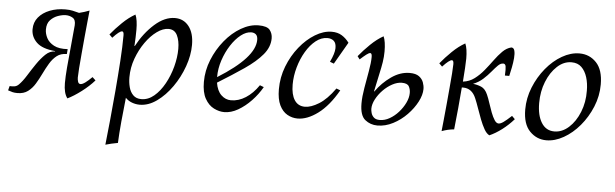

<svg xmlns="http://www.w3.org/2000/svg" viewBox="-51 -612 3232 1009"><g transform="rotate(5 1565.0 -107.5)"><path d="M45 10Q30 10 19.5 7.5Q9 5 -5 0L1 -23Q15 -22 27 -24Q39 -26 49 -36Q68 -55 87.5 -86.5Q107 -118 128.5 -149.5Q150 -181 173 -203Q196 -225 223 -225V-227Q155 -233 125 -262Q95 -291 95 -331Q95 -368 117 -394.5Q139 -421 176 -435.5Q213 -450 258 -450Q281 -450 296.5 -446.5Q312 -443 331 -438Q347 -442 358 -445.5Q369 -449 385 -455Q383 -434 379 -396.5Q375 -359 371 -314Q367 -269 363 -225.5Q359 -182 356.5 -148Q354 -114 354 -99Q354 -88 357.5 -77Q361 -66 371 -66Q381 -66 396.5 -77.5Q412 -89 431 -108L448 -92Q420 -60 381 -30.5Q342 -1 309 15Q289 -11 289 -64Q289 -97 293 -146Q297 -195 303 -253Q309 -311 314 -371Q316 -400 299.5 -410Q283 -420 263 -420Q245 -420 222 -412Q199 -404 182 -386Q165 -368 165 -336Q165 -314 176.5 -291.5Q188 -269 215 -254.5Q242 -240 288 -243L286 -217Q254 -217 233 -200.5Q212 -184 196.5 -158Q181 -132 167 -103Q153 -74 137.5 -48.5Q122 -23 100 -6.5Q78 10 45 10Z M529 240Q535 186 542.5 110.5Q550 35 557 -47Q564 -129 569 -206Q574 -283 574 -341Q574 -361 565 -361Q551 -361 516 -323L500 -339Q526 -371 559.5 -403.5Q593 -436 627 -455Q633 -442 636 -421.5Q639 -401 639 -376Q639 -337 636 -290H638Q676 -361 729 -408Q782 -455 836 -455Q882 -455 909.5 -419.5Q937 -384 937 -322Q937 -267 916 -208Q895 -149 859.5 -98.5Q824 -48 780 -16.5Q736 15 690 15Q669 15 649 7.5Q629 0 615 -15Q608 46 602 111.5Q596 177 594 225Q560 231 529 240ZM696 -15Q732 -15 763 -41Q794 -67 817.5 -109.5Q841 -152 854 -201Q867 -250 867 -295Q867 -338 853 -366.5Q839 -395 807 -395Q778 -395 746 -372Q714 -349 686.5 -310Q659 -271 641.5 -223Q624 -175 624 -124Q624 -97 630.5 -72Q637 -47 653 -31Q669 -15 696 -15Z M1136 15Q1109 15 1081 1Q1053 -13 1034.5 -46Q1016 -79 1016 -134Q1016 -194 1039 -251Q1062 -308 1100 -354.5Q1138 -401 1184.5 -428Q1231 -455 1277 -455Q1322 -455 1336.5 -436.5Q1351 -418 1351 -393Q1351 -347 1317 -306.5Q1283 -266 1223 -225Q1163 -184 1085 -136Q1092 -93 1114.5 -71.5Q1137 -50 1166 -50Q1206 -50 1243.5 -74Q1281 -98 1311 -142L1332 -134Q1310 -95 1277.5 -61Q1245 -27 1208.5 -6Q1172 15 1136 15ZM1083 -166Q1083 -164 1083 -165Q1276 -285 1276 -378Q1276 -398 1266.5 -406.5Q1257 -415 1242 -415Q1215 -415 1187 -393Q1159 -371 1135.5 -334.5Q1112 -298 1097.5 -254Q1083 -210 1083 -166Z M1523 15Q1494 15 1468.5 0.5Q1443 -14 1427.5 -46Q1412 -78 1412 -130Q1412 -193 1434.5 -251Q1457 -309 1494 -355Q1531 -401 1575.5 -428Q1620 -455 1663 -455Q1694 -455 1716 -441.5Q1738 -428 1755 -405L1688 -289L1667 -297Q1689 -343 1689.5 -370Q1690 -397 1677 -408.5Q1664 -420 1643 -420Q1611 -420 1582 -397Q1553 -374 1530.5 -336Q1508 -298 1495 -252Q1482 -206 1482 -161Q1482 -108 1501 -79Q1520 -50 1556 -50Q1588 -50 1629.5 -75.5Q1671 -101 1713 -160L1734 -152Q1686 -68 1630 -26.5Q1574 15 1523 15Z M2090 -275Q2122 -275 2139 -262.5Q2156 -250 2162.5 -232Q2169 -214 2169 -197Q2169 -166 2150 -129.5Q2131 -93 2099 -60Q2067 -27 2026.5 -6Q1986 15 1944 15Q1907 15 1879 -7.5Q1851 -30 1851 -94Q1851 -129 1859 -175.5Q1867 -222 1875 -267Q1883 -312 1883 -341Q1883 -361 1874 -361Q1867 -361 1854 -351Q1841 -341 1821 -323L1809 -339Q1835 -371 1868.5 -403.5Q1902 -436 1936 -455Q1942 -442 1945 -421.5Q1948 -401 1948 -376Q1948 -348 1943.5 -319.5Q1939 -291 1930.5 -253.5Q1922 -216 1911 -162H1913Q1946 -209 1993 -242Q2040 -275 2090 -275ZM1954 -15Q1980 -15 2005.5 -29.5Q2031 -44 2052 -67.5Q2073 -91 2086 -118Q2099 -145 2099 -170Q2099 -190 2090.5 -205Q2082 -220 2053 -220Q2029 -220 2003 -206Q1977 -192 1955 -169.5Q1933 -147 1919 -120.5Q1905 -94 1905 -70Q1905 -61 1908.5 -48Q1912 -35 1922.5 -25Q1933 -15 1954 -15Z M2283 15Q2285 -6 2289 -43.5Q2293 -81 2297 -126Q2301 -171 2305 -214.5Q2309 -258 2311.5 -292Q2314 -326 2314 -341Q2314 -361 2305 -361Q2291 -361 2256 -323L2240 -339Q2266 -371 2299.5 -403.5Q2333 -436 2367 -455Q2373 -442 2376 -421.5Q2379 -401 2379 -376Q2379 -358 2377 -326Q2375 -294 2372 -254Q2406 -258 2432.5 -278Q2459 -298 2481 -325Q2503 -352 2523 -379.5Q2543 -407 2564 -428Q2585 -449 2610 -455Q2623 -455 2627 -439.5Q2631 -424 2629 -400.5Q2627 -377 2622 -351.5Q2617 -326 2612 -305H2589Q2591 -340 2588.5 -353.5Q2586 -367 2575 -367Q2561 -367 2547.5 -353.5Q2534 -340 2517 -319.5Q2500 -299 2478 -279Q2456 -259 2426 -247Q2448 -245 2469.5 -236Q2491 -227 2504 -197Q2512 -179 2520 -154Q2528 -129 2537 -105.5Q2546 -82 2556 -66.5Q2566 -51 2578 -51Q2588 -51 2603 -61.5Q2618 -72 2645 -97L2661 -81Q2633 -49 2600 -24Q2567 1 2535 15Q2520 8 2507.5 -14Q2495 -36 2484 -64.5Q2473 -93 2463 -122Q2453 -151 2444 -172Q2423 -223 2376 -223H2369Q2365 -171 2359.5 -112.5Q2354 -54 2348 0Q2315 3 2283 15Z M2835 15Q2784 15 2747.5 -22.5Q2711 -60 2711 -137Q2711 -197 2734 -254Q2757 -311 2794.5 -356.5Q2832 -402 2878 -428.5Q2924 -455 2970 -455Q3023 -455 3059 -417Q3095 -379 3095 -302Q3095 -241 3071.5 -184Q3048 -127 3010 -82Q2972 -37 2926 -11Q2880 15 2835 15ZM2873 -35Q2914 -35 2949 -66.5Q2984 -98 3005 -150Q3026 -202 3025 -263Q3025 -302 3015 -334Q3005 -366 2985 -385.5Q2965 -405 2932 -405Q2891 -405 2856.5 -373Q2822 -341 2801.5 -289.5Q2781 -238 2781 -177Q2781 -112 2805 -73.5Q2829 -35 2873 -35Z"/></g></svg>

Font: Bona Nova
Style: Italic
Weight: 400
Italic angle: -4°
Designer: Mateusz Machalski
Foundry: Capitalics
Version: Version 4.001; ttfautohint (v1.8.3)